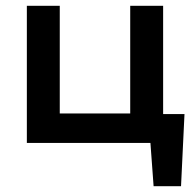

<svg xmlns="http://www.w3.org/2000/svg" viewBox="-20 -495 663 665"><path d="M73 0H501L512 150H607L619 -100H545V-475H431V-102H187V-475H73Z"/></svg>

Font: Mint Spirit
Style: Bold
Weight: 700
Designer: HARENDAL Hirwen
Foundry: Arkandis Digital Foundry.
Version: Version 1.004;FFEdit